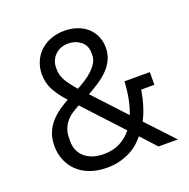

<svg xmlns="http://www.w3.org/2000/svg" viewBox="-128 -833 950 967"><g transform="rotate(-20 347.0 -349.0)"><path d="M489 -82Q478 -69 461 -52.5Q444 -36 419.5 -22Q395 -8 361.5 2Q328 12 286 12Q234 12 194 -3Q154 -18 127 -44.5Q100 -71 86 -106Q72 -141 72 -181Q72 -220 84 -250Q96 -280 116.5 -303.5Q137 -327 162.5 -345Q188 -363 215 -378Q179 -416 157.5 -455.5Q136 -495 136 -542Q136 -577 149 -608Q162 -639 185.5 -661.5Q209 -684 242.5 -697Q276 -710 317 -710Q354 -710 385 -699Q416 -688 438 -668.5Q460 -649 472.5 -621Q485 -593 485 -560Q485 -525 472.5 -497.5Q460 -470 438 -447Q416 -424 387 -404.5Q358 -385 325 -367L482 -198Q497 -236 505 -279Q513 -322 515 -367H651V-299H580Q573 -255 561 -216.5Q549 -178 532 -145L668 0H564ZM313 -643Q270 -643 242.5 -616Q215 -589 215 -549V-537Q215 -507 233.5 -476.5Q252 -446 282 -412Q306 -425 328.5 -439.5Q351 -454 368.5 -471Q386 -488 397 -506.5Q408 -525 408 -546V-558Q408 -599 379.5 -621Q351 -643 313 -643ZM293 -58Q344 -58 381 -77.5Q418 -97 444 -130L257 -332Q237 -321 218.5 -309Q200 -297 186 -280.5Q172 -264 163.5 -242.5Q155 -221 155 -192V-177Q155 -122 192.5 -90Q230 -58 293 -58Z"/></g></svg>

Font: IBM Plex Sans
Style: Regular
Weight: 400
Designer: Mike Abbink, Paul van der Laan, Pieter van Rosmalen
Foundry: Bold Monday
Version: Version 3.005